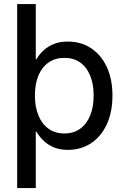

<svg xmlns="http://www.w3.org/2000/svg" viewBox="-20 -748 630 972"><path d="M323.2 10.7Q282.2 10.7 251.7 -2.4Q221.2 -15.6 200 -36.4Q178.7 -57.1 164.6 -81.1H161.1V204.1H66.9V-727.5H161.1V-448.2H164.6Q177.7 -471.2 199 -491.5Q220.2 -511.7 251 -524.7Q281.7 -537.6 323.2 -537.6Q390.1 -537.6 441.2 -503.9Q492.2 -470.2 520.8 -408.7Q549.3 -347.2 549.3 -264.2Q549.3 -181.2 521 -119.4Q492.7 -57.6 441.7 -23.4Q390.6 10.7 323.2 10.7ZM306.2 -72.3Q352.1 -72.3 385.3 -95.9Q418.5 -119.6 436.3 -162.8Q454.1 -206.1 454.1 -264.2Q454.1 -322.8 436.3 -365.7Q418.5 -408.7 385.5 -431.9Q352.5 -455.1 306.2 -455.1Q259.3 -455.1 225.6 -431.4Q191.9 -407.7 174.3 -365Q156.7 -322.3 156.7 -264.2Q156.7 -207 174.6 -163.6Q192.4 -120.1 225.8 -96.2Q259.3 -72.3 306.2 -72.3Z"/></svg>

Font: Inter Cardless Tabular
Style: Regular
Weight: 400
Designer: Rasmus Andersson
Foundry: rsms
Version: Version 4.000;git-4fc901f